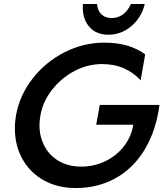

<svg xmlns="http://www.w3.org/2000/svg" viewBox="-20 -932 847 968"><path d="M389 -92Q327 -92 279.5 -118.5Q232 -145 205.5 -193Q179 -241 179 -301Q179 -323 184 -351Q196 -420 242.5 -479.5Q289 -539 355.5 -574Q422 -609 494 -609Q557 -609 606 -587Q655 -565 689 -527L712 -658Q632 -717 506 -717Q401 -717 305.5 -668.5Q210 -620 144.5 -536Q79 -452 61 -352Q55 -318 55 -284Q55 -198 93.5 -129.5Q132 -61 201.5 -22.5Q271 16 362 16Q470 16 557 -30.5Q644 -77 701 -164.5Q758 -252 779 -371L784 -403H483L465 -303H652Q641 -239 602 -191Q563 -143 507 -117.5Q451 -92 389 -92ZM543 -841Q511 -841 491.5 -859.5Q472 -878 469 -912H398Q393 -842 428 -799.5Q463 -757 526 -757Q591 -757 642 -800Q693 -843 710 -912H640Q625 -878 600 -859.5Q575 -841 543 -841Z"/></svg>

Font: Geom Medium
Style: Italic
Weight: 500
Italic angle: -10°
Version: Version 1.102